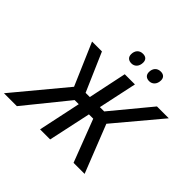

<svg xmlns="http://www.w3.org/2000/svg" viewBox="-262 -1150 1387 1387"><g transform="rotate(45 432.0 -456.0)"><path d="M627 -803C659 -803 684 -828 684 -868C684 -896 667 -912 638 -912C600 -912 579 -885 579 -849C579 -818 599 -803 627 -803ZM446 -803C478 -803 502 -828 502 -868C502 -896 486 -912 456 -912C418 -912 397 -885 397 -849C397 -818 417 -803 446 -803ZM-53 0H79L343 -326H385L316 0H419L489 -326H533L658 0H771L626 -367L917 -714H796L552 -419H508L571 -714H467L405 -419H362L234 -714H133L272 -391Z"/></g></svg>

Font: Noto Sans Medium
Style: Italic
Weight: 500
Italic angle: -12°
Designer: Monotype Design Team
Foundry: Monotype Imaging Inc.
Version: Version 2.013